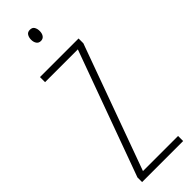

<svg xmlns="http://www.w3.org/2000/svg" viewBox="-302 -924 936 936"><g transform="rotate(-45 165.5 -456.0)"><path d="M311 0H28V-32L264 -679H38V-714H304V-681L69 -35H311ZM166 -912Q183 -912 189.5 -900.5Q196 -889 196 -874Q196 -856 188 -845.5Q180 -835 166 -835Q151 -835 143.5 -846Q136 -857 136 -873Q136 -889 143 -900.5Q150 -912 166 -912Z"/></g></svg>

Font: Noto Sans Malayalam ExtraCondensed ExtraLight
Style: Regular
Weight: 200
Width: 2
Designer: Jelle Bosma - Monotype Design Team
Foundry: Monotype Imaging Inc.
Version: Version 2.104; ttfautohint (v1.8.4.7-5d5b)